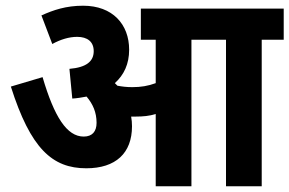

<svg xmlns="http://www.w3.org/2000/svg" viewBox="-20 -652 1013 672"><path d="M442 -210C442 -222 441 -233 439 -244C445 -244 450 -244 456 -244C480 -244 503 -246 525 -253V0H650V-513H771V0H896V-513H973V-622H473V-513H525V-361C498 -351 473 -347 443 -347C423 -347 407 -349 391 -352C388 -355 385 -358 382 -361C414 -390 432 -428 432 -478C432 -567 374 -632 271 -632C211 -632 167 -617 125 -598L163 -498C192 -514 222 -523 250 -523C286 -523 308 -506 308 -473C308 -437 282 -416 223 -411L233 -307C250 -308 267 -311 283 -314C305 -288 318 -259 318 -222C318 -192 303 -174 273 -174C214 -174 170 -243 129 -382L18 -349C87 -132 163 -63 282 -63C385 -63 442 -116 442 -210Z"/></svg>

Font: Noto Sans Devanagari Condensed
Style: Bold
Weight: 700
Width: 3
Designer: Jelle Bosma - Monotype Design Team
Foundry: Monotype Imaging Inc.
Version: Version 2.004